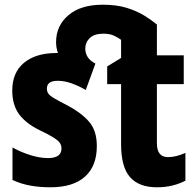

<svg xmlns="http://www.w3.org/2000/svg" viewBox="-20 -785 828 815"><path d="M194 10Q149 10 109.5 3Q70 -4 33 -21V-159Q67 -140 107.5 -127Q148 -114 184 -114Q241 -114 241 -155Q241 -167 235 -177Q229 -187 209 -200Q189 -213 149 -232Q91 -260 61.5 -299.5Q32 -339 32 -401Q32 -477 82 -518.5Q132 -560 220 -560Q223 -560 226 -560Q218 -582 218 -606Q218 -676 270.5 -720.5Q323 -765 416 -765Q475 -765 518.5 -751.5Q562 -738 593 -718.5Q624 -699 646 -681V-550H760V-428H646V-177Q646 -118 693 -118Q710 -118 728.5 -122.5Q747 -127 767 -136V-18Q742 -5 712 2.5Q682 10 646 10Q570 10 532 -33Q494 -76 494 -173V-428H435V-503L494 -539V-616Q482 -625 464 -633.5Q446 -642 419 -642Q380 -642 361 -623.5Q342 -605 342 -579Q342 -560 351.5 -544Q361 -528 385 -515L344 -403Q315 -420 284.5 -431Q254 -442 225 -442Q179 -442 179 -409Q179 -397 185 -388Q191 -379 210.5 -367.5Q230 -356 269 -336Q324 -307 357.5 -269Q391 -231 391 -165Q391 -80 340.5 -35Q290 10 194 10Z"/></svg>

Font: Noto Sans Condensed ExtraBold
Style: Regular
Weight: 800
Width: 3
Designer: Monotype Design Team
Foundry: Monotype Imaging Inc.
Version: Version 2.013; ttfautohint (v1.8.4.7-5d5b)